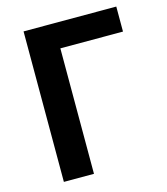

<svg xmlns="http://www.w3.org/2000/svg" viewBox="-110 -826 794 912"><g transform="rotate(-15 286.5 -370.0)"><path d="M91 0H239V-617H547V-740H91Z"/></g></svg>

Font: Noto Sans T Chinese Bold
Style: Bold
Weight: 700
Designer: Ryoko NISHIZUKA (kana & ideographs); Paul D. Hunt (Latin, Greek & Cyrillic); Wenlong ZHANG (bopomofo); Sandoll Communica
Foundry: Adobe Systems Incorporated
Version: Version 1.000;PS 1;hotconv 1.0.78;makeotf.lib2.5.61930